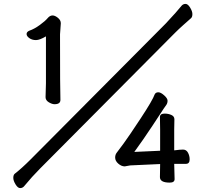

<svg xmlns="http://www.w3.org/2000/svg" viewBox="-20 -869 1040 982"><path d="M259 -336Q246 -336 229.5 -346Q213 -356 213 -372L215 -443V-683Q183 -664 164 -664Q144 -664 130 -674Q116 -684 116 -695Q116 -706 130 -712Q156 -721 184 -741.5Q212 -762 223.5 -776Q235 -790 249 -790Q261 -790 276 -778Q291 -766 291 -750L287 -693Q287 -402 289 -358Q289 -336 259 -336ZM83 93Q71 93 59.5 74Q48 55 48 41Q48 26 55 20Q90 -7 137 -54L828 -749Q887 -812 909 -840Q917 -849 929 -849Q941 -849 952.5 -830Q964 -811 964 -797Q964 -782 957 -776Q939 -760 917 -740.5Q895 -721 875 -701L184 -6Q145 33 102 85Q94 93 83 93ZM848 65Q798 65 798 37L799 -30L646 -23L618 -18Q601 -18 585 -32Q569 -46 569 -63Q569 -78 577 -88Q585 -98 612.5 -135.5Q640 -173 700.5 -265Q761 -357 771 -386Q776 -397 790 -397Q802 -397 819.5 -381.5Q837 -366 837 -354Q837 -342 831 -333L817 -313Q808 -299 760.5 -227Q713 -155 667 -92L799 -98V-206L798 -270Q798 -288 822 -288Q841 -288 856.5 -281Q872 -274 872 -259L871 -206V-100Q902 -104 916 -104Q933 -104 941.5 -88Q950 -72 950 -54Q950 -31 931 -31H871L873 47Q873 65 848 65Z"/></svg>

Font: ToneOZ-Pinyin-WenKai-Medium
Style: Medium
Weight: 700
Designer: Fontworks Inc.
Foundry: ToneOZ
Version: Version 0.240331